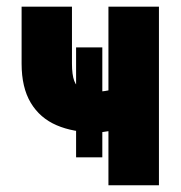

<svg xmlns="http://www.w3.org/2000/svg" viewBox="-20 -548 534 568"><path d="M282.7 -407.7V-82.5H205.1V-407.7ZM450.2 -528.3V0H300.8V-528.3ZM377 -306.6V-186Q365.7 -178.2 345.7 -171.4Q325.7 -164.6 303.7 -160.4Q281.7 -156.2 264.6 -156.2Q196.8 -156.2 147.5 -177.5Q98.1 -198.7 71 -243.9Q43.9 -289.1 43.9 -359.9V-528.3H192.9V-359.9Q192.9 -326.7 199.7 -308.6Q206.5 -290.5 222.4 -283.7Q238.3 -276.9 264.6 -276.9Q282.7 -276.9 299.3 -280.3Q315.9 -283.7 334.5 -290.5Q353 -297.4 377 -306.6Z"/></svg>

Font: Roboto Condensed ExtraBold
Style: Regular
Weight: 800
Designer: Christian Robertson
Foundry: Google
Version: Version 3.008; 2023